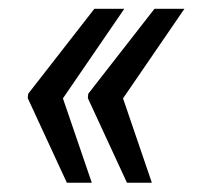

<svg xmlns="http://www.w3.org/2000/svg" viewBox="-20 -482 450 429"><path d="M254.9 -262.2 319.3 -73.7H263.7L176.3 -262.7L177.2 -272.5L325.2 -462.4H392.1ZM120.6 -262.2 185.1 -73.7H129.4L42 -262.7L43 -272.5L190.9 -462.4H257.8Z"/></svg>

Font: TypoPRO Roboto
Style: Italic
Weight: 400
Italic angle: -12°
Designer: Google
Version: Version 2.136; 2016